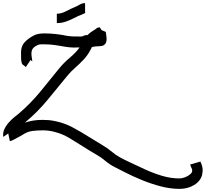

<svg xmlns="http://www.w3.org/2000/svg" viewBox="-35 -870 1318 1230"><path d="M1115 340Q1057 340 995.5 324Q934 308 874 283.5Q814 259 762 232Q733 217 701 201Q669 185 640 161Q615 139 579 118.5Q543 98 501 71Q454 41 409 14Q364 -13 311 -26Q277 -35 240 -35Q203 -35 172 -31Q141 -27 109 -6Q104 -3 87 6.5Q70 16 52.5 25Q35 34 28 34L18 -15L-14 7Q-18 -19 -7 -42.5Q4 -66 22 -86Q40 -106 58 -120.5Q76 -135 85 -142Q160 -206 222.5 -282Q285 -358 346 -434Q375 -469 412.5 -500.5Q450 -532 475 -566Q456 -565 433.5 -565.5Q411 -566 386 -570Q359 -575 323 -580.5Q287 -586 252 -586Q239 -586 227.5 -586Q216 -586 208 -582Q184 -572 174 -557Q164 -542 167 -513Q169 -504 169.5 -496.5Q170 -489 171 -484Q173 -474 171 -477Q169 -480 161 -486L130 -440Q123 -448 114 -453.5Q105 -459 103 -472Q100 -486 100 -497Q100 -508 100 -512Q96 -568 119.5 -595.5Q143 -623 184 -644Q207 -656 251 -656Q286 -656 325.5 -651.5Q365 -647 396 -640Q415 -637 437 -636.5Q459 -636 484 -636Q492 -636 501.5 -641Q511 -646 521 -645H525Q533 -653 542 -660Q551 -667 561 -673Q575 -681 583 -688Q591 -695 604 -695L616 -677Q618 -677 617.5 -676.5Q617 -676 618 -676L642 -666Q645 -656 644.5 -653Q644 -650 645 -648Q652 -610 642.5 -594Q633 -578 616 -575.5Q599 -573 582 -573Q575 -573 568 -571.5Q561 -570 553 -568Q552 -564 550 -560.5Q548 -557 546 -553Q527 -516 500.5 -488Q474 -460 446.5 -436Q419 -412 396 -384Q332 -306 270 -230.5Q208 -155 131 -90Q132 -90 124 -84Q150 -93 177 -97.5Q204 -102 238 -102Q255 -102 276 -100.5Q297 -99 323 -93Q380 -81 433 -52.5Q486 -24 538 9Q579 35 616 56.5Q653 78 684 104Q706 123 733.5 138Q761 153 791 167Q843 192 897 216.5Q951 241 1005.5 257Q1060 273 1113 273Q1132 273 1152 265Q1172 257 1185 245Q1198 233 1196 222Q1195 217 1195.5 216.5Q1196 216 1196 215Q1193 209 1189.5 201.5Q1186 194 1183 184L1249 165Q1251 170 1255.5 181Q1260 192 1262 205Q1264 217 1263 227.5Q1262 238 1260 246L1261 247Q1250 290 1209 315Q1168 340 1115 340ZM610 -676 611 -677H610ZM329 -722V-782Q358 -782 389 -798.5Q420 -815 454 -829Q460 -831 475.5 -840.5Q491 -850 510 -850V-790Q517 -790 505.5 -784Q494 -778 480 -773Q462 -766 438 -753.5Q414 -741 386.5 -731.5Q359 -722 329 -722Z"/></svg>

Font: Syne Tactile
Style: Regular
Weight: 400
Designer: Lucas Descroix
Foundry: Bonjour Monde
Version: Version 2.100; ttfautohint (v1.8.3)